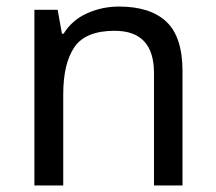

<svg xmlns="http://www.w3.org/2000/svg" viewBox="-20 -566 658 586"><path d="M343 -546Q439 -546 488 -499.5Q537 -453 537 -349V0H450V-343Q450 -472 330 -472Q241 -472 207 -422Q173 -372 173 -278V0H85V-536H156L169 -463H174Q200 -505 246 -525.5Q292 -546 343 -546Z"/></svg>

Font: Noto Sans Warang Citi
Style: Regular
Weight: 400
Designer: Mangu Purty
Foundry: Mangu Purty
Version: Version 3.002; ttfautohint (v1.8.4.7-5d5b)